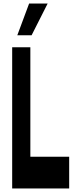

<svg xmlns="http://www.w3.org/2000/svg" viewBox="-20 -1068 440 1088"><path d="M372 0V-180H152V-800H49V0ZM159 -868 250 -1048H145L78 -868Z"/></svg>

Font: Yard Headline
Style: Regular
Weight: 400
Monospace: yes
Designer: Roman Shamin
Foundry: Evil Martians
Version: Version 1.000